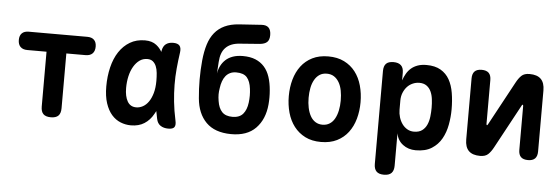

<svg xmlns="http://www.w3.org/2000/svg" viewBox="-55 -907 3710 1274"><g transform="rotate(5 1800.0 -270.0)"><path d="M234 -428H106Q76 -428 60 -444Q44 -460 44 -490Q44 -519 59.5 -534.5Q75 -550 105 -550H495Q525 -550 540.5 -534.5Q556 -519 556 -490Q556 -460 540 -444Q524 -428 494 -428H366V-63Q366 -29 350 -13Q334 3 300 3Q266 3 250 -13Q234 -29 234 -63Z M834 10Q798 10 764.5 -3.5Q731 -17 705.5 -46Q680 -75 664.5 -121.5Q649 -168 649 -234Q649 -301 663.5 -361Q678 -421 707 -465Q736 -509 779 -534.5Q822 -560 879 -560Q926 -560 955 -537Q978 -519 993 -493Q994 -497 994 -501Q999 -531 1017.5 -545.5Q1036 -560 1066 -560Q1097 -560 1109 -545.5Q1121 -531 1117 -501Q1109 -446 1104 -392Q1099 -338 1099.5 -283.5Q1100 -229 1106 -171Q1112 -113 1126 -48Q1133 -18 1123.5 -4Q1114 10 1083 10Q1052 10 1031 -4Q1010 -18 1004 -48Q998 -74 994 -99Q989 -89 983 -79Q960 -37 923 -13.5Q886 10 834 10ZM859 -112Q881 -112 902.5 -123.5Q924 -135 940.5 -158.5Q957 -182 967 -217Q977 -252 977 -299Q977 -326 974.5 -351.5Q972 -377 964 -396Q956 -415 942 -426.5Q928 -438 905 -438Q876 -438 853.5 -422Q831 -406 814.5 -378Q798 -350 789.5 -313Q781 -276 781 -234Q781 -179 800 -145.5Q819 -112 859 -112Z M1508 -593Q1476 -591 1452.5 -581.5Q1429 -572 1413 -555.5Q1397 -539 1388.5 -515.5Q1380 -492 1378 -460L1373 -382Q1377 -409 1389 -433Q1401 -457 1420.5 -475Q1440 -493 1468.5 -503Q1497 -513 1535 -513Q1584 -513 1619 -498.5Q1654 -484 1678 -457Q1702 -430 1715 -390.5Q1728 -351 1732 -301Q1734 -278 1734 -255Q1734 -232 1732 -208Q1723 -108 1665 -48.5Q1607 11 1500 10Q1392 9 1334.5 -49Q1277 -107 1268 -208Q1262 -271 1262 -334Q1262 -397 1268 -460Q1274 -521 1288.5 -567.5Q1303 -614 1329.5 -646.5Q1356 -679 1395.5 -697.5Q1435 -716 1490 -720L1640 -730Q1672 -732 1687.5 -716Q1703 -700 1703 -667Q1703 -635 1687.5 -620.5Q1672 -606 1640 -603ZM1500 -105Q1547 -105 1570.5 -132.5Q1594 -160 1600 -208Q1603 -232 1603 -255Q1603 -278 1600 -301Q1594 -350 1572 -375.5Q1550 -401 1500 -401Q1477 -401 1459.5 -392.5Q1442 -384 1430 -369Q1418 -354 1410.5 -333Q1403 -312 1400 -288Q1396 -265 1396 -245.5Q1396 -226 1400 -202Q1407 -155 1430.5 -130Q1454 -105 1500 -105Z M2100 10Q2039 10 1994.5 -12.5Q1950 -35 1920 -74Q1890 -113 1875.5 -165Q1861 -217 1861 -275Q1861 -334 1875.5 -385.5Q1890 -437 1919.5 -476Q1949 -515 1994 -537.5Q2039 -560 2100 -560Q2161 -560 2206 -537.5Q2251 -515 2280.5 -476.5Q2310 -438 2324.5 -386Q2339 -334 2339 -275Q2339 -217 2324.5 -165Q2310 -113 2280.5 -74Q2251 -35 2206 -12.5Q2161 10 2100 10ZM2100 -105Q2127 -105 2147.5 -118Q2168 -131 2181 -154.5Q2194 -178 2200.5 -209Q2207 -240 2207 -275Q2207 -311 2201 -342Q2195 -373 2181.5 -396Q2168 -419 2148 -432Q2128 -445 2100 -445Q2072 -445 2052 -432Q2032 -419 2018.5 -395.5Q2005 -372 1999 -341Q1993 -310 1993 -275Q1993 -240 1999.5 -209Q2006 -178 2019 -154.5Q2032 -131 2052.5 -118Q2073 -105 2100 -105Z M2534 -560Q2567 -560 2584 -544Q2601 -528 2601 -495V-444Q2609 -468 2621.5 -489.5Q2634 -511 2652 -526.5Q2670 -542 2695 -551Q2720 -560 2754 -560Q2811 -560 2848.5 -538Q2886 -516 2907 -478.5Q2928 -441 2936.5 -390Q2945 -339 2945 -281Q2945 -231 2935.5 -179Q2926 -127 2902.5 -85Q2879 -43 2837.5 -16.5Q2796 10 2731 10Q2681 10 2645 -17.5Q2609 -45 2601 -92V124Q2601 157 2585 173.5Q2569 190 2535 190Q2501 190 2485 173.5Q2469 157 2469 124V-495Q2469 -528 2484.5 -544Q2500 -560 2534 -560ZM2717 -438Q2694 -438 2672.5 -428.5Q2651 -419 2635.5 -402Q2620 -385 2610.5 -361.5Q2601 -338 2601 -310V-249Q2601 -223 2608.5 -198.5Q2616 -174 2630 -154.5Q2644 -135 2664 -123.5Q2684 -112 2708 -112Q2742 -112 2762.5 -127Q2783 -142 2794 -166.5Q2805 -191 2808.5 -221Q2812 -251 2812 -280Q2812 -309 2808.5 -337.5Q2805 -366 2794.5 -388.5Q2784 -411 2765 -424.5Q2746 -438 2717 -438Z M3059 -497Q3059 -529 3074.5 -544.5Q3090 -560 3121 -560Q3153 -560 3168.5 -544.5Q3184 -529 3184 -497V-203Q3186 -197 3188 -197Q3190 -197 3191 -199L3194 -203L3352 -495Q3368 -525 3386.5 -542.5Q3405 -560 3440 -560Q3491 -560 3516 -535Q3541 -510 3541 -459V-53Q3541 -21 3525.5 -5.5Q3510 10 3479 10Q3447 10 3431.5 -5.5Q3416 -21 3416 -53V-347Q3414 -353 3412 -353Q3410 -353 3409 -352L3406 -347L3248 -55Q3232 -25 3213.5 -7.5Q3195 10 3160 10Q3109 10 3084 -15Q3059 -40 3059 -91Z"/></g></svg>

Font: Maple Mono
Style: Bold
Weight: 700
Monospace: yes
Designer: subframe7536
Version: Version 7.200